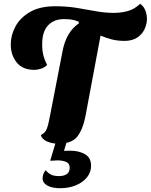

<svg xmlns="http://www.w3.org/2000/svg" viewBox="-20 -737 796 1014"><path d="M288 22Q254 22 227 9.5Q200 -3 196 -24Q219 -35 227.5 -57.5Q236 -80 245 -130L310 -465Q329 -568 397 -614L395 -623Q372 -632 354.5 -634Q337 -636 317 -636Q265 -636 234 -603Q203 -570 203 -507Q202 -478 207.5 -451.5Q213 -425 229 -394Q215 -380 196 -374Q177 -368 162 -368Q99 -368 67.5 -408Q36 -448 37 -504Q37 -551 61.5 -597Q86 -643 138 -673.5Q190 -704 272 -704Q332 -704 384.5 -695.5Q437 -687 485 -678Q533 -669 580 -669Q621 -669 656 -679Q691 -689 720 -717Q738 -705 747 -683.5Q756 -662 756 -637Q756 -610 743.5 -583Q731 -556 704.5 -538.5Q678 -521 637 -521Q601 -521 570 -529Q539 -537 511 -549L432 -127Q418 -53 388 -15.5Q358 22 288 22ZM298 257Q255 257 230 243Q205 229 205 205Q205 193 209.5 181Q214 169 222 162Q232 176 248 184.5Q264 193 292 193Q316 193 332 183Q348 173 348 148Q348 125 328 117.5Q308 110 286 110Q274 110 264.5 111Q255 112 245 112L282 -11H339L318 60Q326 59 336 59Q346 59 353 59Q397 59 429 77.5Q461 96 461 139Q461 173 439 200Q417 227 380 242Q343 257 298 257Z"/></svg>

Font: Sansita Swashed
Style: Bold
Weight: 700
Designer: Pablo Cosgaya
Foundry: Omnibus-Type
Version: Version 1.003; ttfautohint (v1.8.3)